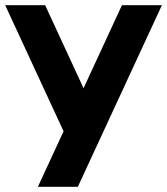

<svg xmlns="http://www.w3.org/2000/svg" viewBox="-20 -720 644 740"><path d="M225 -214 0 -700H154L302 -380L450 -700H604L280 0H126L225 -214Z"/></svg>

Font: CAT North
Style: Regular
Weight: 400
Designer: Peter Wiegel
Foundry: Peter Wiegel
Version: Version 1.000